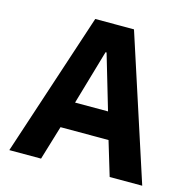

<svg xmlns="http://www.w3.org/2000/svg" viewBox="-103 -799 891 900"><g transform="rotate(15 342.5 -349.0)"><path d="M665 0H507L457 -166H224L174 0H20L250 -698H438ZM420 -295 342 -560H337L260 -295Z"/></g></svg>

Font: Aneliza
Style: Bold
Weight: 700
Designer: Mike Abbink, Paul van der Laan, Pieter van Rosmalen
Foundry: Bold Monday
Version: Version 3.0